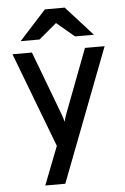

<svg xmlns="http://www.w3.org/2000/svg" viewBox="-61 -775 660 1013"><g transform="rotate(-5 269.0 -269.0)"><path d="M362 -576 268 -655 174 -576H74L216 -732H321L462 -576ZM137 194 216 -9 25 -511H128L254 -177Q263 -154 268 -132Q273 -154 282 -177L409 -511H513L243 194Z"/></g></svg>

Font: Overpass Light
Style: Bold
Weight: 600
Designer: Delve Withrington, Thomas Jockin
Foundry: Delve Fonts
Version: Version 3.000;DELV;Overpass